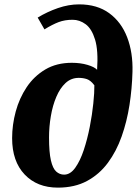

<svg xmlns="http://www.w3.org/2000/svg" viewBox="-20 -851 638 879"><path d="M586.5 -522Q584.5 -446 572.8 -370.2Q561 -294.5 537 -226.5Q513 -158.5 474 -105.8Q435 -53 378.5 -22.5Q322 8 245 8Q150 8 92.8 -52.2Q35.5 -112.5 35.5 -218.5Q35.5 -279.5 52 -340.5Q68.5 -401.5 102.2 -452Q136 -502.5 187.5 -533Q239 -563.5 309 -563.5Q348.5 -563.5 380.5 -554Q412.5 -544.5 424.5 -531.5Q430.5 -620 415.2 -669.8Q400 -719.5 372.2 -740Q344.5 -760.5 312.5 -760.5Q277 -760.5 248.5 -749.8Q220 -739 183.5 -716.5L152.5 -770.5Q196 -797 245.2 -814Q294.5 -831 342 -831Q425 -831 480.2 -790.5Q535.5 -750 562.2 -680.2Q589 -610.5 586.5 -522ZM204.5 -222Q204.5 -154 213 -117Q221.5 -80 237.2 -65.8Q253 -51.5 273.5 -51.5Q302 -51.5 324.5 -83Q347 -114.5 363.5 -164.2Q380 -214 391 -270.2Q402 -326.5 407.2 -377.5Q412.5 -428.5 412 -460.5Q395 -483 377.8 -488.8Q360.5 -494.5 340.5 -494.5Q305.5 -494.5 280 -470.8Q254.5 -447 237.8 -407.5Q221 -368 212.8 -319.5Q204.5 -271 204.5 -222Z"/></svg>

Font: Merriweather Black
Style: Italic
Weight: 900
Italic angle: -7.8°
Designer: Eben Sorkin
Foundry: Eben Sorkin
Version: Version 2.200;gftools[0.9.31]